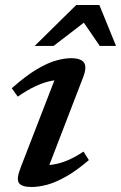

<svg xmlns="http://www.w3.org/2000/svg" viewBox="-20 -736 484 767"><path d="M63 -68 210.5 -449 233.5 -416.5Q208.5 -418 180.5 -412Q152.5 -406 120.5 -391Q88.5 -376 51 -350L27 -383.5Q83 -433 126.8 -459Q170.5 -485 204 -494.2Q237.5 -503.5 263.5 -503.5Q304 -503.5 316 -485.2Q328 -467 311 -424.5L163.5 -41.5L140 -76.5Q166 -74.5 194 -79Q222 -83.5 251.8 -96.2Q281.5 -109 313.5 -130.5L335 -96.5Q286 -54.5 244.5 -31Q203 -7.5 168.8 1.8Q134.5 11 106 11Q66.5 11 55.5 -5.2Q44.5 -21.5 63 -68ZM118.5 -552.5 284.5 -716H377L443.5 -552.5H378.5L306 -658.5H332L194 -552.5Z"/></svg>

Font: Newsreader 9pt Medium
Style: Italic
Weight: 500
Italic angle: -17°
Designer: Hugues Gentile
Foundry: Production Type
Version: Version 1.003